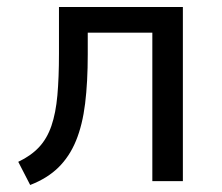

<svg xmlns="http://www.w3.org/2000/svg" viewBox="-20 -516 632 547"><path d="M66 11 32 -55Q68 -72 91 -96.5Q114 -121 126.5 -157.5Q139 -194 143.5 -244.5Q148 -295 148 -363V-496H501V0H414V-423H230V-361Q230 -282 222.5 -221Q215 -160 196.5 -115Q178 -70 146.5 -39Q115 -8 66 11Z"/></svg>

Font: Nunito Sans 7pt SemiCondensed
Style: Regular
Weight: 400
Width: 4
Designer: Vernon Adams
Foundry: Vernon Adams
Version: Version 3.101;gftools[0.9.27]